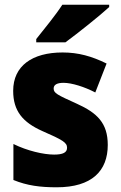

<svg xmlns="http://www.w3.org/2000/svg" viewBox="-20 -786 513 816"><path d="M444 -756V-766H245C216 -721 168 -663 134 -620V-606H258C311 -645 404 -719 444 -756ZM438 -170C438 -263 393 -306 307 -345C223 -383 208 -390 208 -410C208 -426 223 -434 250 -434C285 -434 339 -417 385 -393L433 -516C370 -547 313 -563 246 -563C117 -563 36 -506 36 -400C36 -314 77 -266 160 -229C247 -191 265 -180 265 -158C265 -138 248 -129 210 -129C165 -129 96 -145 37 -174V-21C96 3 151 10 221 10C371 10 438 -60 438 -170Z"/></svg>

Font: Noto Sans Arabic UI SmCn Bk
Style: Regular
Weight: 900
Width: 4
Designer: Monotype Design Team, Nadine Chahine and Nizar Qandah
Foundry: Monotype Imaging Inc.
Version: Version 2.010